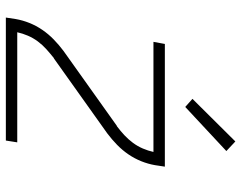

<svg xmlns="http://www.w3.org/2000/svg" viewBox="-102 -702 805 640"><g transform="rotate(90 300.0 -382.5)"><path d="M39 0 44 -33Q48 -56 57 -78.5Q66 -101 80 -121.5Q94 -142 112 -159.5Q130 -177 150 -192L400 -370Q400 -370 400 -370Q400 -370 400 -370H401Q417 -382 431 -395Q445 -408 456.5 -423.5Q468 -439 475.5 -456.5Q483 -474 487 -492H120L127 -530H536L531 -497Q527 -474 518 -451.5Q509 -429 495 -408.5Q481 -388 463 -370.5Q445 -353 425 -338L175 -160Q175 -160 175 -160Q175 -160 175 -160H174Q159 -148 144.5 -135Q130 -122 118.5 -106.5Q107 -91 99.5 -73.5Q92 -56 88 -38H455L449 0ZM337 -598 310 -622 452 -765 484 -735Z"/></g></svg>

Font: Iosevka Curly XLtExObl
Style: Regular
Weight: 200
Width: 7
Italic angle: -9°
Monospace: yes
Designer: Belleve Invis
Foundry: Belleve Invis
Version: Version 11.0.1; ttfautohint (v1.8.3)